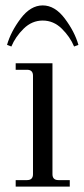

<svg xmlns="http://www.w3.org/2000/svg" viewBox="-20 -690 310 710"><path d="M138 -670Q183 -670 219.5 -621.5Q256 -573 270 -524L254 -518Q239 -554 208.5 -584Q178 -614 138 -614Q98 -614 67.5 -584Q37 -554 22 -518L6 -524Q20 -573 56.5 -621.5Q93 -670 138 -670ZM38 0V-24H80Q102 -24 102 -46V-410Q102 -432 80 -432H38V-456H174V-46Q174 -24 196 -24H238V0Z"/></svg>

Font: Old Standard TT
Style: Regular
Weight: 400
Designer: Alexey Kryukov <alexios@thessalonica.org.ru>
Version: Version 2.2